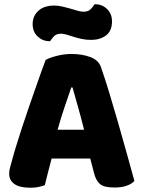

<svg xmlns="http://www.w3.org/2000/svg" viewBox="-20 -869 667 900"><path d="M403 -126H222Q212 -90 204.5 -59Q197 -28 190 -1Q176 4 160.5 7.5Q145 11 123 11Q72 11 47.5 -6.5Q23 -24 23 -55Q23 -69 27 -83Q31 -97 36 -116Q43 -143 55.5 -183.5Q68 -224 83 -270.5Q98 -317 115 -365.5Q132 -414 147 -457.5Q162 -501 174.5 -535.5Q187 -570 194 -588Q211 -598 245.5 -607Q280 -616 315 -616Q365 -616 403.5 -601.5Q442 -587 453 -555Q471 -504 492 -435Q513 -366 534 -292.5Q555 -219 575 -147.5Q595 -76 610 -21Q598 -7 574 1.5Q550 10 517 10Q468 10 449 -6Q430 -22 421 -57ZM314 -459Q300 -418 283 -368Q266 -318 250 -261H374Q360 -318 345.5 -368.5Q331 -419 320 -459ZM372 -814Q394 -814 406 -827Q418 -840 423 -849H427Q459 -849 482 -826.5Q505 -804 505 -769Q505 -724 477 -703Q449 -682 407 -682Q383 -682 362.5 -686.5Q342 -691 325 -696.5Q308 -702 293 -706.5Q278 -711 266 -711Q244 -711 232.5 -698.5Q221 -686 215 -676H211Q180 -676 156.5 -698Q133 -720 133 -756Q133 -778 141.5 -794.5Q150 -811 164 -822Q178 -833 195.5 -838Q213 -843 231 -843Q252 -843 272 -838.5Q292 -834 310.5 -828.5Q329 -823 344.5 -818.5Q360 -814 372 -814Z"/></svg>

Font: Baloo 2 Latin ExtraBold
Style: Regular
Weight: 400
Designer: Sarang Kulkarni and Ek Type
Foundry: Ek Type
Version: Version 1.001